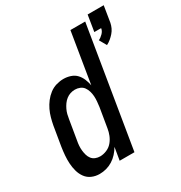

<svg xmlns="http://www.w3.org/2000/svg" viewBox="-179 -889 965 1024"><g transform="rotate(-30 303.5 -376.5)"><path d="M516 -568 491 -612Q506 -619 519 -632.5Q532 -646 534 -662H492L508 -761H607L591 -662Q588 -647 581.5 -633Q575 -619 564.5 -607Q554 -595 542 -585Q530 -575 516 -568ZM139 8Q114 8 92 -1.5Q70 -11 56 -30Q42 -49 35.5 -72.5Q29 -96 27.5 -120.5Q26 -145 28 -170Q30 -195 34 -221L54 -341Q58 -362 64 -384Q70 -406 80 -427Q90 -448 104.5 -467Q119 -486 138 -500.5Q157 -515 179.5 -521.5Q202 -528 224 -528Q246 -528 267 -521Q288 -514 302 -499Q316 -484 324 -464.5Q332 -445 336 -424L387 -735H478L357 0H266L279 -78Q268 -59 253 -42.5Q238 -26 219.5 -14.5Q201 -3 180.5 2.5Q160 8 139 8ZM188 -72Q208 -72 228.5 -80.5Q249 -89 263 -105.5Q277 -122 285 -142Q293 -162 296 -182L316 -302Q318 -318 319.5 -334Q321 -350 320 -366Q319 -382 314.5 -397Q310 -412 301.5 -424Q293 -436 278.5 -442Q264 -448 248 -448Q234 -448 220 -443.5Q206 -439 194 -429.5Q182 -420 173.5 -408Q165 -396 158.5 -382.5Q152 -369 148.5 -355Q145 -341 143 -327L123 -207Q120 -192 119 -177Q118 -162 119.5 -147.5Q121 -133 125 -119Q129 -105 137.5 -94Q146 -83 159.5 -77.5Q173 -72 188 -72Z"/></g></svg>

Font: Iosevka SS04 Medium
Style: Italic
Weight: 500
Italic angle: -9°
Monospace: yes
Designer: Belleve Invis
Foundry: Belleve Invis
Version: Version 19.0.0; ttfautohint (v1.8.4)